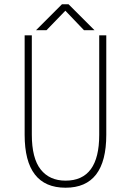

<svg xmlns="http://www.w3.org/2000/svg" viewBox="-20 -865 610 896"><path d="M421 -724H372L285 -815L197 -724H148L269 -845H300ZM286 11Q95 11 95 -236V-700H128.5V-237Q128.5 -126.5 169.8 -74.2Q211 -22 286 -22Q443 -22 443 -235.5V-700H476V-236Q476 11 286 11Z"/></svg>

Font: League Mono Narrow Thin
Style: Regular
Weight: 100
Width: 3
Designer: Tyler Finck
Foundry: The League of Moveable Type / Tyler Finck
Version: Version 2.210